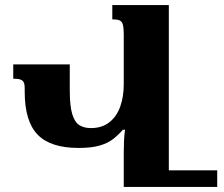

<svg xmlns="http://www.w3.org/2000/svg" viewBox="-20 -734 879 754"><path d="M421 -714H643V0H466V-135Q466 -159 467 -181Q468 -203 471 -225L462 -224Q445 -204 423.5 -187.5Q402 -171 370 -162Q338 -153 289 -153Q178 -153 127.5 -205.5Q77 -258 77 -374V-389Q77 -402 73.5 -410Q70 -418 60.5 -421.5Q51 -425 32 -425V-481H254V-379Q254 -317 264 -285Q274 -253 292.5 -242Q311 -231 337 -231Q380 -231 409 -253.5Q438 -276 452 -315Q466 -354 466 -404V-599Q466 -624 462.5 -637Q459 -650 449.5 -654Q440 -658 421 -658ZM634 0V-65H833V0Z"/></svg>

Font: Noto Serif Armenian ExtraBold
Style: Regular
Weight: 800
Version: Version 2.007